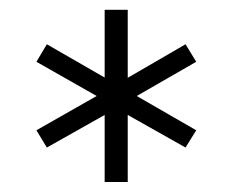

<svg xmlns="http://www.w3.org/2000/svg" viewBox="-20 -695 468 386"><path d="M190.4 -329.1V-463.9L74.2 -398.4L53.2 -433.1L174.3 -502L53.2 -570.8L74.2 -606L190.4 -539.1V-675.3H236.8V-538.6L353 -606L374.5 -570.8L254.9 -502L374.5 -433.1L353 -398.4L236.8 -463.9V-329.1Z"/></svg>

Font: Elstob Medium
Style: Regular
Weight: 500
Designer: Peter S. Baker
Version: Version 1.015